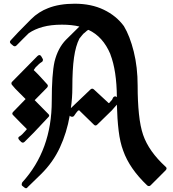

<svg xmlns="http://www.w3.org/2000/svg" viewBox="-20 -921 933 1035"><path d="M873 -3Q883 -14 873 -22Q828 -63 797.5 -106Q767 -149 751.5 -194Q736 -239 729 -307Q722 -375 722 -459Q722 -559 701 -643Q680 -727 648 -780Q607 -836 539.5 -868.5Q472 -901 383 -901Q299 -901 239 -877Q215 -868 191.5 -853Q168 -838 148 -818L78 -747L38 -704Q28 -694 40 -684L52 -674Q61 -668 69 -676Q86 -694 102.5 -710Q119 -726 135 -742Q167 -764 211 -776Q255 -788 314 -788Q367 -788 408 -778L336 -707Q292 -662 274 -589Q259 -521 259 -377Q259 -112 100 62Q97 68 97 74Q97 80 103 83L113 91Q123 98 129 88L201 18Q266 -46 303 -126Q340 -206 356 -298L357 -296Q362 -291 369.5 -291.5Q377 -292 381 -299Q390 -313 400 -324Q402 -326 402 -325Q402 -324 405 -326Q405 -326 405 -326Q405 -327 406 -327L485 -250Q494 -240 503 -248L583 -326L610 -357Q612 -279 619.5 -216.5Q627 -154 644 -109Q678 -12 774 79Q784 86 792 78ZM241 -290Q250 -298 240 -307L167 -381L234 -449Q242 -459 234 -467Q216 -487 198.5 -506Q181 -525 162 -543Q165 -548 163.5 -546.5Q162 -545 165 -548L172 -558Q193 -580 204 -586Q209 -588 211 -594.5Q213 -601 209 -606L202 -618Q194 -630 182 -619L46 -481Q42 -478 41.5 -472.5Q41 -467 45 -463Q61 -443 80.5 -424.5Q100 -406 118 -387L51 -318Q41 -308 52 -299Q72 -279 88 -262Q104 -245 125 -225Q120 -220 122 -221Q124 -222 121 -220Q97 -192 87 -187Q72 -179 84 -166L94 -156Q103 -148 112 -156L162 -206ZM610 -397Q604 -403 597.5 -401Q591 -399 588 -392Q586 -383 573 -371Q572 -370 571.5 -368.5Q571 -367 566 -365L486 -439Q477 -447 468 -439L362 -338Q370 -392 370 -449Q370 -548 379 -611Q388 -674 408 -713Q416 -722 422.5 -731Q429 -740 438 -746Q443 -750 447 -754Q451 -758 457 -760Q535 -724 575 -629V-628Q609 -540 610 -397Z"/></svg>

Font: MM Taunggyi
Style: Regular
Weight: 400
Designer: Khon Soe Zaw Thu
Version: Version 1.00 July 18, 2016, initial release